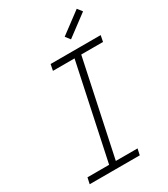

<svg xmlns="http://www.w3.org/2000/svg" viewBox="-243 -1134 1087 1242"><g transform="rotate(-30 300.0 -512.5)"><path d="M209 0 379 -800H429L259 0ZM47 0 57 -46H431L421 0ZM208 -754 217 -800H591L582 -754ZM411 -872 384 -907 542 -1025 569 -990Z"/></g></svg>

Font: Victor Mono Thin
Style: Italic
Weight: 100
Italic angle: -12°
Monospace: yes
Designer: Rune Bjørnerås
Version: Version 1.561;gftools[0.9.30]